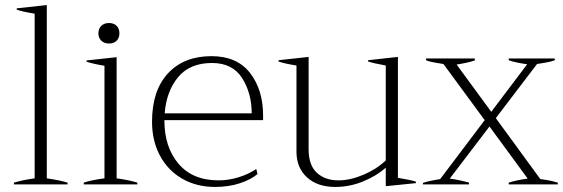

<svg xmlns="http://www.w3.org/2000/svg" viewBox="-20 -729 2226 759"><path d="M35 -7Q72 -18 117 -24V-675Q67 -683 46 -691V-696L165 -709V-24Q219 -16 247 -7V0H35Z M369 -597Q369 -616 380.5 -627Q392 -638 411 -638Q430 -638 441 -627Q452 -616 452 -597Q452 -579 441 -568Q430 -557 411 -557Q392 -557 380.5 -568Q369 -579 369 -597ZM311 -7Q340 -17 393 -24V-469Q350 -476 322 -485V-490L441 -503V-24Q492 -17 523 -7V0H311Z M630 -254V-251Q630 -148 685.5 -82Q741 -16 844 -16Q884 -16 924 -28.5Q964 -41 993 -61L998 -41Q972 -19 928 -4.5Q884 10 830 10Q757 10 700.5 -22.5Q644 -55 612.5 -113.5Q581 -172 581 -248Q581 -371 644 -439Q707 -507 816 -507Q917 -507 968.5 -440.5Q1020 -374 1020 -273V-254ZM631 -281H975Q975 -361 937 -420.5Q899 -480 818 -480Q731 -480 684.5 -424.5Q638 -369 631 -281Z M1624 -11V-5L1505 7V-66Q1469 -34 1416 -12Q1363 10 1305 10Q1235 10 1193.5 -28Q1152 -66 1152 -129V-470Q1102 -478 1081 -486V-491L1200 -504V-139Q1200 -76 1232.5 -46Q1265 -16 1318 -16Q1365 -16 1417.5 -38.5Q1470 -61 1505 -95V-470Q1455 -479 1435 -486V-491L1553 -504V-26Q1603 -18 1624 -11Z M2185 -7V0H1991V-7Q2022 -17 2066 -23L1915 -229L1758 -23Q1800 -17 1834 -7V0H1652V-6Q1675 -14 1720 -21L1896 -254L1733 -476Q1729 -477 1705 -480.5Q1681 -484 1664 -491V-498H1857V-490Q1843 -485 1821.5 -480.5Q1800 -476 1785 -474L1922 -287L2064 -475Q2048 -477 2025.5 -481.5Q2003 -486 1991 -491V-498H2173V-491Q2155 -484 2131 -480.5Q2107 -477 2103 -476L1940 -262L2116 -21Q2157 -16 2185 -7Z"/></svg>

Font: Trirong ExtraLight
Style: Regular
Weight: 275
Designer: Katatrad Team
Foundry: CadsonDemak
Version: Version 1.001